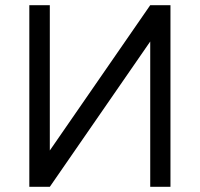

<svg xmlns="http://www.w3.org/2000/svg" viewBox="-20 -720 770 740"><path d="M637 -700V0H559V-560L172 0H93V-700H172V-140L559 -700Z"/></svg>

Font: Unageo
Style: Regular
Weight: 400
Designer: Richard Sepsi
Foundry: Richard Sepsi
Version: Version 2.000